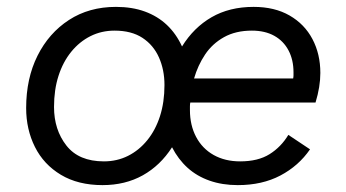

<svg xmlns="http://www.w3.org/2000/svg" viewBox="-20 -529 1007 558"><path d="M278 9Q207 9 157 -21Q107 -51 81.5 -102Q56 -153 56 -215Q56 -301 89 -367Q122 -433 180.5 -471Q239 -509 317 -509Q364 -509 401 -495.5Q438 -482 465 -456.5Q492 -431 509 -394Q543 -449 595 -479Q647 -509 717 -509Q778 -509 821.5 -484Q865 -459 888 -415.5Q911 -372 911 -317Q911 -297 907.5 -275.5Q904 -254 897 -231H533Q532 -226 532 -220Q532 -214 532 -209Q532 -165 550 -131Q568 -97 601 -78.5Q634 -60 678 -60Q730 -60 763.5 -81Q797 -102 818 -137L881 -95Q848 -47 795 -19Q742 9 671 9Q626 9 589 -4Q552 -17 525 -41.5Q498 -66 480 -101Q446 -48 395 -19.5Q344 9 278 9ZM282 -60Q320 -60 352 -76Q384 -92 408 -121.5Q432 -151 445 -191.5Q458 -232 458 -282Q458 -326 442 -362Q426 -398 394 -419Q362 -440 313 -440Q275 -440 243 -424Q211 -408 187 -378.5Q163 -349 150 -308.5Q137 -268 137 -218Q137 -152 173 -106Q209 -60 282 -60ZM544 -301H832Q833 -306 833 -310.5Q833 -315 833 -319Q833 -355 818.5 -382.5Q804 -410 777 -425Q750 -440 712 -440Q665 -440 631 -421Q597 -402 576 -370.5Q555 -339 544 -301Z"/></svg>

Font: Work Sans
Style: Italic
Weight: 400
Italic angle: -13°
Designer: Wei Huang
Foundry: Wei Huang
Version: Version 2.012